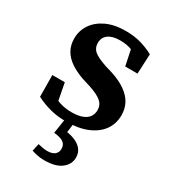

<svg xmlns="http://www.w3.org/2000/svg" viewBox="-177 -590 809 907"><g transform="rotate(30 227.0 -137.0)"><path d="M207 14Q160 14 120 3.5Q80 -7 43 -26L42 -144H110L134 -19H86V-73Q114 -56 143.5 -46.5Q173 -37 208 -37Q242 -37 265 -45.5Q288 -54 299 -70Q310 -86 310 -107Q310 -135 289 -153Q268 -171 219 -187L174 -201Q135 -215 106 -234.5Q77 -254 61 -281.5Q45 -309 45 -346Q45 -388 68 -422.5Q91 -457 134.5 -477.5Q178 -498 240 -498Q283 -498 320 -488Q357 -478 392 -459L387 -351H320L297 -461H342V-414Q317 -431 293 -438.5Q269 -446 238 -446Q197 -446 174.5 -429.5Q152 -413 152 -383Q152 -356 171 -339.5Q190 -323 241 -306L278 -295Q327 -279 358.5 -256.5Q390 -234 405 -206Q420 -178 420 -142Q420 -96 395 -61Q370 -26 322.5 -6Q275 14 207 14ZM186 88 200 -4H245L235 75L210 51Q249 54 276.5 64.5Q304 75 319 93.5Q334 112 334 138Q334 175 302.5 199.5Q271 224 210 224Q187 224 169.5 220Q152 216 140 212L149 171Q162 174 174 176.5Q186 179 199 179Q227 179 240.5 167.5Q254 156 254 137Q254 114 237.5 102.5Q221 91 186 88Z"/></g></svg>

Font: Source Serif 4 18pt SemiBold
Style: Regular
Weight: 600
Designer: Frank Grießhammer
Foundry: Adobe Systems Incorporated
Version: Version 4.004;hotconv 1.0.116;makeotfexe 2.5.65601